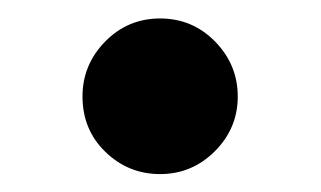

<svg xmlns="http://www.w3.org/2000/svg" viewBox="-20 -190 349 209"><path d="M69.8 -85Q69.8 -119.6 94.5 -144.8Q119.1 -169.9 154.3 -169.9Q189.5 -169.9 214.1 -144.8Q238.8 -119.6 238.8 -85Q238.8 -50.3 213.9 -25.4Q189 -0.5 154.3 -0.5Q119.6 -0.5 94.7 -24.7Q69.8 -48.8 69.8 -85Z"/></svg>

Font: Vazir WOL-UI
Style: Bold-WOL-UI
Weight: 700
Designer: Saber Rastikerdar
Foundry: Saber Rastikerdar
Version: Version 30.1.0